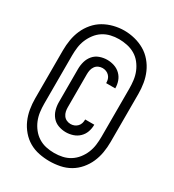

<svg xmlns="http://www.w3.org/2000/svg" viewBox="-181 -817 861 952"><g transform="rotate(30 250.0 -341.5)"><path d="M249 -133Q227 -133 206 -140.5Q185 -148 171 -164.5Q157 -181 151 -202Q145 -223 145 -245V-435Q145 -457 151 -478Q157 -499 171 -515.5Q185 -532 206 -539.5Q227 -547 249 -547Q269 -547 289 -540.5Q309 -534 324 -519.5Q339 -505 346 -485.5Q353 -466 353 -445Q353 -445 353 -444.5Q353 -444 353 -444H301Q301 -444 301 -444.5Q301 -445 301 -445Q301 -456 298 -466Q295 -476 287.5 -484Q280 -492 270 -496Q260 -500 249 -500Q237 -500 226 -495Q215 -490 208 -480Q201 -470 198.5 -458.5Q196 -447 196 -435V-245Q196 -233 198.5 -221.5Q201 -210 208 -200Q215 -190 226 -185Q237 -180 249 -180Q260 -180 270 -184Q280 -188 287.5 -196Q295 -204 298 -214Q301 -224 301 -235Q301 -235 301 -235.5Q301 -236 301 -236H353Q353 -236 353 -235.5Q353 -235 353 -235Q353 -214 346 -194.5Q339 -175 324 -160.5Q309 -146 289 -139.5Q269 -133 249 -133ZM250 32Q220 32 190 26Q160 20 134 5Q108 -10 88 -33.5Q68 -57 56 -84.5Q44 -112 39 -142Q34 -172 34 -202V-478Q34 -508 39 -538Q44 -568 56 -595.5Q68 -623 88 -646.5Q108 -670 134 -685Q160 -700 190 -707.5Q220 -715 250 -715Q280 -715 310 -707.5Q340 -700 366 -685Q392 -670 412 -646.5Q432 -623 444 -595.5Q456 -568 461 -538Q466 -508 466 -478V-202Q466 -172 461 -142Q456 -112 444 -84.5Q432 -57 412 -33.5Q392 -10 366 5Q340 20 310 26Q280 32 250 32ZM250 -15Q274 -15 297 -20Q320 -25 340 -37.5Q360 -50 375 -69Q390 -88 399 -110Q408 -132 411 -155.5Q414 -179 414 -202V-478Q414 -501 411 -525Q408 -549 399 -571Q390 -593 375 -612Q360 -631 339.5 -643Q319 -655 295 -660Q271 -665 248 -665Q224 -665 201 -659.5Q178 -654 158.5 -641.5Q139 -629 124.5 -610Q110 -591 101 -569.5Q92 -548 89 -524.5Q86 -501 86 -478V-202Q86 -179 89 -155.5Q92 -132 101 -110Q110 -88 125 -69Q140 -50 160 -37.5Q180 -25 203 -20Q226 -15 250 -15Z"/></g></svg>

Font: Iosevka Term Light
Style: Regular
Weight: 300
Monospace: yes
Designer: Belleve Invis
Foundry: Belleve Invis
Version: Version 9.0.1; ttfautohint (v1.8.3)